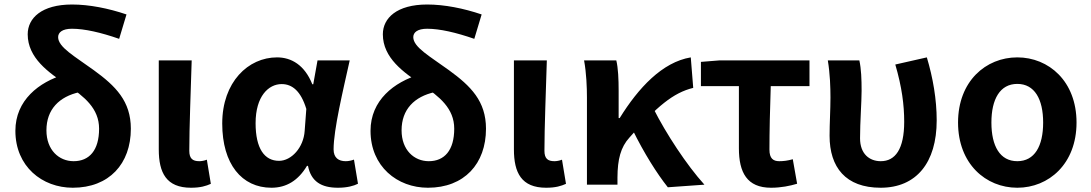

<svg xmlns="http://www.w3.org/2000/svg" viewBox="-20 -832 4913 865"><path d="M307.8 13.8C471.8 13.8 569.5 -94.2 569.5 -252C569.5 -376.3 501.1 -444.3 402.2 -516.1C316.9 -578.2 241.9 -619.2 241.9 -664.7C241.9 -685.7 260.3 -702.5 304.3 -702.5C361.1 -702.5 434.3 -685.7 516.8 -657L549.9 -766.9C468.8 -794.4 382.2 -811.7 304.7 -811.7C167.4 -811.7 104.8 -750.3 104.8 -677.5C104.8 -570.9 198.9 -505.2 281.2 -450.2C359.6 -396.8 426.4 -343.9 426.4 -252.2C426.4 -154.8 382.3 -105.8 311.7 -105.8C245.9 -105.8 189.2 -155.8 189.2 -244.9C189.2 -339.2 246.9 -396.9 338.6 -417L271.5 -496.9C155.3 -462.4 49.3 -380.3 49.3 -242.7C49.3 -82 170 13.8 307.8 13.8Z M840.5 13.8C883.5 13.8 908.2 5.9 929.9 -3.8L911.9 -112.6C900.5 -107.8 887 -105.8 877.8 -105.8C848.3 -105.8 832.8 -117.2 832.8 -152.6C832.8 -257.6 839.5 -423.4 843.6 -559.8H695.3V-158.8C695.3 -53.7 729.2 13.8 840.5 13.8Z M1202.9 13.8C1270.5 13.8 1323.7 -18.9 1363 -84.8H1367.5C1381.4 -14.2 1427.6 13.8 1502.5 13.8C1544.2 13.8 1574 5.4 1592.8 -4.2L1574.7 -113C1562.3 -108.2 1548.9 -105.8 1537.5 -105.8C1506.1 -105.8 1482.9 -120.4 1482.9 -159.3C1482.9 -248.1 1525.7 -425.7 1555.5 -559.8H1410.5L1391.3 -452.4H1387C1352.4 -538.9 1292.9 -573.5 1228.1 -573.5C1098.5 -573.5 981.2 -462.9 981.2 -275.5C981.2 -92.7 1069.4 13.8 1202.9 13.8ZM1237.1 -107.4C1171.8 -107.4 1131.5 -162.3 1131.5 -277.1C1131.5 -398.4 1189.7 -453.2 1249 -453.2C1296.5 -453.2 1335.4 -421.8 1360 -341.3L1352.6 -242.3C1347.7 -167.4 1292.9 -107.4 1237.1 -107.4Z M1907.8 13.8C2071.8 13.8 2169.5 -94.2 2169.5 -252C2169.5 -376.3 2101.1 -444.3 2002.2 -516.1C1916.9 -578.2 1841.9 -619.2 1841.9 -664.7C1841.9 -685.7 1860.3 -702.5 1904.3 -702.5C1961.1 -702.5 2034.3 -685.7 2116.8 -657L2149.9 -766.9C2068.8 -794.4 1982.2 -811.7 1904.7 -811.7C1767.4 -811.7 1704.8 -750.3 1704.8 -677.5C1704.8 -570.9 1798.9 -505.2 1881.2 -450.2C1959.6 -396.8 2026.4 -343.9 2026.4 -252.2C2026.4 -154.8 1982.3 -105.8 1911.7 -105.8C1845.9 -105.8 1789.2 -155.8 1789.2 -244.9C1789.2 -339.2 1846.9 -396.9 1938.6 -417L1871.5 -496.9C1755.3 -462.4 1649.3 -380.3 1649.3 -242.7C1649.3 -82 1770 13.8 1907.8 13.8Z M2440.5 13.8C2483.5 13.8 2508.2 5.9 2529.9 -3.8L2511.9 -112.6C2500.5 -107.8 2487 -105.8 2477.8 -105.8C2448.3 -105.8 2432.8 -117.2 2432.8 -152.6C2432.8 -257.6 2439.5 -423.4 2443.6 -559.8H2295.3V-158.8C2295.3 -53.7 2329.2 13.8 2440.5 13.8Z M2624.3 0H2761.8V-32.6C2762.2 -113.9 2776.2 -169 2815.7 -212.2C2938.5 -352 3013.1 -414.2 3103.1 -436.1L3092.1 -573.5C2963.7 -552.1 2856 -435.9 2771.9 -300.2H2767.1V-423C2767.1 -474.8 2764.9 -525.6 2756.6 -559.8H2611.4C2621.9 -503.2 2624.3 -437.2 2624.3 -392.9ZM2988.7 11.7 3153.6 0C3073.7 -88 2980 -231.3 2924.1 -342.4L2829.4 -248.3C2881.7 -141.6 2940.1 -49.4 2988.7 11.7Z M3453.6 13.8C3499.2 13.8 3539.1 5.4 3571.2 -4.2L3551.7 -114.6C3528.6 -108.2 3510.8 -105.8 3490.9 -105.8C3463.4 -105.8 3446.5 -118.1 3446.5 -157.7C3446.5 -236.1 3448.8 -339.7 3452.4 -444.1H3626.9V-559.8H3219.9L3137.8 -553.2V-444.1H3308.9V-163.7C3308.9 -55.3 3345.3 13.8 3453.6 13.8Z M3947.5 13.8C4108.4 13.8 4200 -99.2 4200 -289.7C4200 -384.5 4183.2 -481.2 4155.6 -573.5L4013.5 -541.3C4043.3 -439.6 4053.6 -358.6 4053.6 -283.6C4053.6 -160.1 4013.4 -105.8 3948 -105.8C3897 -105.8 3854.7 -138.6 3854.7 -209C3854.7 -281.7 3861.7 -373.1 3861.7 -423C3861.7 -474.8 3860.1 -521 3851.6 -559.8H3709.5C3719.6 -499 3721.4 -437.2 3721.4 -392.9C3721.4 -335.1 3717.4 -278.2 3717.4 -220.4C3717.4 -78.6 3789.6 13.8 3947.5 13.8Z M4563.2 13.8C4704.9 13.8 4830 -93.8 4830 -279.9C4830 -466 4704.9 -573.5 4563.2 -573.5C4421.3 -573.5 4296.2 -466 4296.2 -279.9C4296.2 -93.8 4421.3 13.8 4563.2 13.8ZM4563.2 -105.8C4485.2 -105.8 4446.5 -173.5 4446.5 -279.9C4446.5 -385.4 4485.2 -454 4563.2 -454C4641 -454 4679.6 -385.4 4679.6 -279.9C4679.6 -173.5 4641 -105.8 4563.2 -105.8Z"/></svg>

Font: Source Han Sans JP VF
Style: Regular
Weight: 250
Designer: Ryoko NISHIZUKA 西塚涼子 (kana, bopomofo & ideographs); Paul D. Hunt (Latin, Greek & Cyrillic); Sandoll Communications 산돌커뮤니
Foundry: Adobe
Version: Version 2.004;hotconv 1.0.118;makeotfexe 2.5.65603